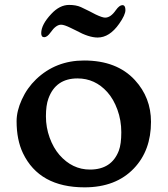

<svg xmlns="http://www.w3.org/2000/svg" viewBox="-20 -765 695 796"><path d="M48.8 0ZM48.8 -262.7Q48.8 -304.7 70.6 -352.5Q92.3 -400.4 129.9 -436.5Q211.4 -514.2 328.6 -514.2Q464.4 -514.2 539.1 -433.1Q606 -360.4 606 -259.8Q606 -141.1 535.2 -66.9Q460.4 11.7 330.6 11.7Q143.1 11.7 75.2 -129.9Q48.8 -185.1 48.8 -262.7ZM180.7 -356.4Q170.4 -328.6 170.4 -282.7Q170.4 -236.8 185.8 -194.3Q201.2 -151.9 226.6 -122.6Q279.8 -62 353 -62Q442.9 -62 472.7 -140.6Q482.9 -167.5 482.9 -216.8Q482.9 -266.1 466.8 -310.3Q450.7 -354.5 424.8 -383.3Q374 -439.9 301.3 -439.9Q210.9 -439.9 180.7 -356.4ZM474.1 -666.5Q434.1 -609.4 384.8 -609.4Q348.1 -609.4 295.9 -638.2L272.9 -649.4Q246.1 -662.6 233.4 -662.6Q211.9 -662.6 189.9 -630.9Q175.8 -610.8 163.3 -610.8Q150.9 -610.8 150.9 -627.4Q150.9 -663.1 192.9 -707.5Q227.5 -744.6 266.6 -744.6Q295.4 -744.6 315.4 -735.6Q335.4 -726.6 350.1 -718.8L376.5 -705.1Q404.3 -691.9 416 -691.9Q439 -691.9 460.4 -723.1Q475.1 -743.7 487.5 -743.7Q500 -743.7 500 -723.4Q500 -703.1 474.1 -666.5Z"/></svg>

Font: Stoke
Style: Regular
Weight: 400
Designer: Nicole Fally
Foundry: Nicole Fally
Version: Version 1.002